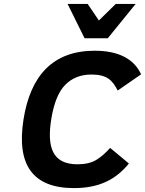

<svg xmlns="http://www.w3.org/2000/svg" viewBox="-20 -950 743 984"><path d="M242.5 -338C255.6 -420.7 279.5 -479.7 314.1 -515C348.7 -550.3 393.6 -568 449 -568C528.9 -568 557.2 -537.7 583 -486L703.1 -569C668.7 -645 591.5 -690 465.3 -690C251 -690 136 -562.1 100.5 -338C63.4 -103.3 149.4 14 358.8 14C489.5 14 573.7 -30.3 640.7 -112L544.4 -192C522.4 -166.7 499 -146.3 474.2 -131C449.5 -115.7 417.1 -108 377.1 -108C246.5 -108 220.5 -198.8 242.5 -338ZM532.4 -754 675.3 -930H573.3L486.8 -845L429.3 -930H326.3L413.4 -754Z"/></svg>

Font: Fog Sans
Style: It
Weight: 700
Foundry: Intel Corporation
Version: Version 1.00